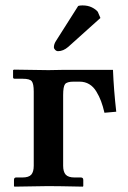

<svg xmlns="http://www.w3.org/2000/svg" viewBox="-20 -696 477 717"><path d="M272 -673.8Q277.8 -675.8 288.1 -675.8Q308.1 -675.8 323 -668.5Q337.9 -661.1 345.2 -651.9L355 -628.9L234.9 -521Q216.3 -504.9 196.8 -504.9Q190.9 -504.9 186 -509.8Q181.2 -514.6 181.2 -519Q181.2 -531.2 189 -543ZM106 -77.1V-354Q106 -383.3 98.6 -392.6Q91.3 -401.9 64.9 -401.9H35.2Q28.8 -401.9 28.8 -407.2V-434.1L32.2 -436L161.1 -434.1L216.8 -435.1H401.9Q404.8 -360.8 414.1 -278.8L370.1 -274.9Q364.3 -299.8 357.4 -318.1Q350.6 -336.4 339.8 -354.2Q329.1 -372.1 313.2 -381.6Q297.4 -391.1 276.9 -391.1H254.9Q230 -391.1 222.9 -381.8Q215.8 -372.6 215.8 -340.8V-77.1Q215.8 -54.7 225.3 -43.9Q234.9 -33.2 258.8 -33.2H282.2Q291 -33.2 291 -23.9V-1L289.1 1Q198.2 -1 159.2 -1L34.2 1L32.2 -1V-23.9Q32.2 -33.2 40 -33.2H63Q87.4 -33.2 96.7 -43.7Q106 -54.2 106 -77.1Z"/></svg>

Font: Linux Libertine G
Style: Semibold
Weight: 600
Designer: Philipp H. Poll
Foundry: Philipp H. Poll
Version: Version 5.1.1